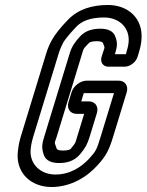

<svg xmlns="http://www.w3.org/2000/svg" viewBox="-20 -718 587 769"><path d="M335.4 -312H305.4L315.5 -345H436.5L383 -170C366.8 -117 364.5 -113 337.4 -83C306 -49 260.8 -19 201.8 -19C142.8 -19 99.3 -60 102.5 -116C104 -134 106.6 -149 113 -170L215.1 -504C220 -520 226.9 -536 233.5 -548C239.9 -559 256.3 -580 285.8 -611C306.5 -633 341.1 -648 397.1 -648C456.1 -648 499.9 -608 495.2 -550C494.2 -537 490.6 -522 485.1 -504L484.2 -501H440.2L441.1 -504C448.1 -527 452.9 -546 441.2 -573C432.9 -595 409.4 -603 382.4 -603C354.4 -603 322.5 -597 299.6 -571C279.8 -549 267.6 -532 259.1 -504L157 -170C149.3 -145 144.8 -127 155.7 -97C163.6 -74 187.9 -65 216.9 -65C246.9 -65 278.3 -73 300.6 -100C321.2 -125 329.5 -139 339 -170L368 -265C376 -291 361.4 -312 335.4 -312ZM454.8 -395H327.8C301.8 -395 274.3 -374 266.4 -348L254.5 -309C246.5 -283 261.1 -262 287.1 -262H317.1L289 -170C279.5 -139 284.6 -149 263.3 -122C263 -121 256.2 -115 232.2 -115C211.2 -115 207.7 -120 206.2 -125C196.8 -153 198.1 -141 207 -170L309.1 -504C316.4 -528 313.3 -521 335.6 -545C337.2 -547 343.1 -553 367.1 -553C386.1 -553 390.8 -549 392.6 -545C401.6 -522 399.3 -531 391.1 -504L386.8 -490C380.4 -469 392.9 -451 413.9 -451H479.9C500.9 -451 524.4 -469 530.8 -490L535.1 -504C541.2 -524 546 -543 546.8 -562C552.9 -644 493.4 -698 412.4 -698C348.4 -698 293.2 -681 252.4 -639C220.3 -606 200 -579 189.2 -560C178.7 -542 171.2 -524 165.1 -504L63 -170C55.3 -145 52.9 -124 50.8 -104C45.7 -22 106.5 31 186.5 31C265.5 31 330.4 -11 371.4 -57C404.4 -93 416.8 -117 433 -170L487.4 -348C495.3 -374 480.8 -395 454.8 -395Z"/></svg>

Font: DIN Rundschrift
Style: EngKontKu
Weight: 400
Width: 3
Version: Version 1.027